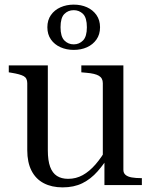

<svg xmlns="http://www.w3.org/2000/svg" viewBox="-20 -801 652 831"><path d="M187 -518V-151Q187 -106 197 -79Q207 -52 226.5 -39.5Q246 -27 275 -27Q309 -27 338 -43Q367 -59 393.5 -89.5Q420 -120 444 -163L460 -139Q432 -93 402.5 -59.5Q373 -26 336.5 -8Q300 10 251 10Q204 10 169.5 -8Q135 -26 116.5 -62Q98 -98 98 -151V-441Q98 -463 82.5 -471.5Q67 -480 30 -486L18 -488V-518ZM514 -518V-66Q514 -52 523.5 -44Q533 -36 550.5 -33Q568 -30 591 -30H594V0H432V-101L425 -113V-441Q425 -463 408 -473Q391 -483 354 -486L332 -488V-518ZM242 -683Q242 -643 258.5 -626Q275 -609 299 -609Q323 -609 339.5 -626Q356 -643 356 -683Q356 -724 339.5 -740.5Q323 -757 299 -757Q275 -757 258.5 -740.5Q242 -724 242 -683ZM413 -683Q413 -652 397.5 -630Q382 -608 356.5 -596.5Q331 -585 299 -585Q268 -585 242 -596.5Q216 -608 200.5 -630Q185 -652 185 -683Q185 -714 200.5 -736Q216 -758 242 -769.5Q268 -781 299 -781Q331 -781 356.5 -769.5Q382 -758 397.5 -736Q413 -714 413 -683Z"/></svg>

Font: Roboto Serif 144pt
Style: Regular
Weight: 400
Version: Version 1.008